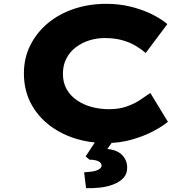

<svg xmlns="http://www.w3.org/2000/svg" viewBox="-20 -738 983 1004"><path d="M537 10Q445 10 366.5 -16Q288 -42 229 -90.5Q170 -139 137.5 -205.5Q105 -272 105 -354Q105 -435 138.5 -501.5Q172 -568 230 -616.5Q288 -665 366.5 -691.5Q445 -718 536 -718Q599 -718 657.5 -704.5Q716 -691 767 -667Q818 -643 855 -612L742 -461Q719 -481 688.5 -499Q658 -517 618.5 -528Q579 -539 527 -539Q486 -539 447.5 -527Q409 -515 377.5 -491.5Q346 -468 327.5 -433Q309 -398 309 -352Q309 -306 328.5 -271.5Q348 -237 382.5 -213.5Q417 -190 460 -178.5Q503 -167 550 -167Q602 -167 642 -181Q682 -195 712 -215Q742 -235 766 -252L858 -101Q829 -77 779.5 -51Q730 -25 667.5 -7.5Q605 10 537 10ZM430 246 420 163Q440 162 461 159Q482 156 496.5 148Q511 140 511 128Q511 117 502 110Q493 103 479 100Q465 97 448 97L428 80L496 -24H588L541 41Q593 46 619 73Q645 100 645 139Q645 172 625 193Q605 214 572.5 226.5Q540 239 502.5 243Q465 247 430 246Z"/></svg>

Font: Lexend Tera ExtraBold
Style: Regular
Weight: 800
Designer: Bonnie Shaver-Troup, Thomas Jockin
Foundry: Lexend
Version: Version 1.007